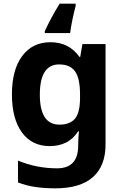

<svg xmlns="http://www.w3.org/2000/svg" viewBox="-20 -786 673 1046"><path d="M255 -556Q356 -556 413 -476H417L429 -546H555V1Q555 118 486 179Q417 240 282 240Q224 240 174.5 233Q125 226 78 208V89Q179 131 291 131Q406 131 406 7V-4Q406 -21 407.5 -39Q409 -57 410 -71H406Q378 -28 339 -9Q300 10 251 10Q154 10 99.5 -64.5Q45 -139 45 -272Q45 -406 101 -481Q157 -556 255 -556ZM302 -435Q197 -435 197 -270Q197 -107 304 -107Q361 -107 388.5 -139.5Q416 -172 416 -253V-271Q416 -359 389 -397Q362 -435 302 -435ZM392 -753Q384 -724 375 -681Q366 -638 362 -606H224V-616Q239 -649 259.5 -687.5Q280 -726 305 -766H392Z"/></svg>

Font: Noto Sans Vithkuqi
Style: Bold
Weight: 700
Version: Version 1.001; ttfautohint (v1.8.4.7-5d5b)